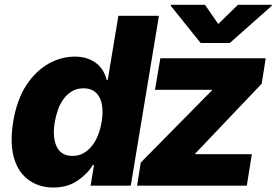

<svg xmlns="http://www.w3.org/2000/svg" viewBox="-20 -795 1184 822"><path d="M36.2 -272.4Q52.2 -368.6 93 -430.8Q113.3 -461.6 137.4 -484.6Q161.6 -507.5 188.2 -522.5Q214.8 -537.6 243.1 -545.1Q271.3 -552.6 299.7 -552.6Q332 -552.6 355.8 -543.9Q379.6 -535.2 396.1 -521.1Q412.6 -507.1 422.6 -489Q432.5 -470.9 437.1 -452.1H441.1L486.9 -727.3H660.5L539.8 0H367.9L382.5 -88.4H377.1Q354.8 -50.8 312.1 -21.7Q268.8 7.8 208.1 7.8Q148.1 7.8 103.7 -23.8Q81.7 -39.4 65.5 -62.9Q49.4 -86.3 40.3 -117.4Q31.2 -148.4 30 -187.1Q28.8 -225.9 36.2 -272.4ZM582.7 -99.1 886.4 -407 887.8 -410.5H643.5L666.5 -545.5H1117.5L1100.5 -436.8L816.8 -138.5L815.3 -134.9H1058.2L1036.6 0H566.8ZM222.7 -167.3Q241.8 -127.5 290.1 -127.5Q318.9 -127.5 340.6 -141Q362.2 -154.5 377.5 -175.4Q392.8 -196.4 402 -222.3Q411.2 -248.2 415.1 -272.7Q420.5 -306.5 418.1 -333.1Q415.8 -359.7 405.9 -378.4Q396 -397 378.9 -407Q361.9 -416.9 337.7 -416.9Q308.2 -416.9 286.9 -403.6Q265.6 -390.3 250.9 -369.5Q236.2 -348.7 227.5 -323.2Q218.8 -297.6 214.5 -272.7Q203.5 -207.4 222.7 -167.3ZM712 -774.5H857.6L914.4 -692.1L998.6 -774.5H1143.8L1143.1 -769.9L963.8 -610.8H839.1L711.3 -769.9Z"/></svg>

Font: Inter P Extra Bold
Style: Italic
Weight: 800
Italic angle: 9.39999°
Designer: Rasmus Andersson
Foundry: rsms
Version: Version 3.018;git-588b23468